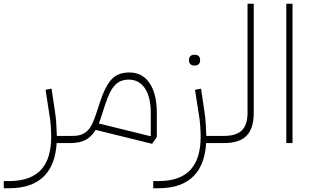

<svg xmlns="http://www.w3.org/2000/svg" viewBox="-88 -760 1661 1020"><path d="M-68 202H-41Q21 202 64 185.5Q107 169 133.5 138Q160 107 172 63.5Q184 20 184 -33Q184 -60 181.5 -94Q179 -128 174 -154L154 -283L186 -289L204 -168Q209 -137 211 -102Q213 -67 214 -38H298V-12L285 0H213Q210 54 194 98.5Q178 143 147.5 174.5Q117 206 70.5 223Q24 240 -41 240H-68Z M420 -70Q397 -32 365.5 -16Q334 0 286 0V-26L298 -38Q325 -38 344 -45Q363 -52 377.5 -66.5Q392 -81 402.5 -103.5Q413 -126 423 -156L445 -223Q469 -297 502.5 -336Q536 -375 599 -375Q668 -375 706.5 -318.5Q745 -262 745 -160V-32L720 4ZM450 -141Q447 -130 443.5 -121Q440 -112 437 -104L713 -36V-160Q713 -244 682 -290.5Q651 -337 596 -337Q551 -337 523 -308Q495 -279 472 -208Z M726 202H753Q815 202 858 185.5Q901 169 927.5 138Q954 107 966 63.5Q978 20 978 -33Q978 -60 975.5 -94Q973 -128 968 -154L948 -283L980 -289L998 -168Q1003 -137 1005 -102Q1007 -67 1008 -38H1092V-12L1079 0H1007Q1004 54 988 98.5Q972 143 941.5 174.5Q911 206 864.5 223Q818 240 753 240H726ZM943 -412Q931 -412 923.5 -419Q916 -426 916 -440Q916 -455 923.5 -462Q931 -469 943 -469H948Q960 -469 967.5 -462Q975 -455 975 -440Q975 -426 967.5 -419Q960 -412 948 -412Z M1080 -26 1092 -38H1102Q1167 -38 1197 -67.5Q1227 -97 1227 -160V-740H1260V-160Q1260 -78 1222 -39Q1184 0 1102 0H1080Z M1433 -740H1466V0H1433Z"/></svg>

Font: IBM Plex Sans Arabic ExtLt
Style: Regular
Weight: 200
Designer: Mike Abbink, Paul van der Laan, Pieter van Rosmalen, Wael Morcos, Khajak Apelian
Foundry: Bold Monday
Version: Version 1.2